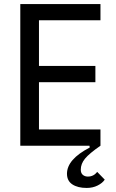

<svg xmlns="http://www.w3.org/2000/svg" viewBox="-20 -718 570 946"><path d="M80 -698H475V-618H172V-393H450V-313H172V-80H475V0Q420 38 399 63.5Q378 89 378 118Q378 135 388 143.5Q398 152 413 152Q441 152 459 129L496 167Q485 184 461 196Q437 208 407 208Q363 208 336.5 190.5Q310 173 310 138Q310 67 422 9L421 0H80Z"/></svg>

Font: IBM Plex Sans Cond Text
Style: Regular
Weight: 450
Width: 3
Designer: Mike Abbink, Paul van der Laan, Pieter van Rosmalen
Foundry: Bold Monday
Version: Version 1.3